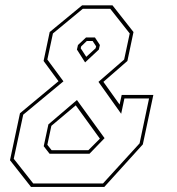

<svg xmlns="http://www.w3.org/2000/svg" viewBox="-20 -720 681 740"><path d="M99.5 0.5 18.5 -102.5 57 -283.5 205.5 -407 148 -485 171.5 -596.5 296.5 -699.5H413.5L494.5 -596.5L471 -485L378.5 -404.5L441 -317L449 -354H571L530.5 -163.5L382 0.5ZM179 -141H320.5L365 -185.5L272 -314L178 -235L162.5 -162ZM171 -127.5 148.5 -156.5 166.5 -240.5 276.5 -334.5 383 -187.5 325 -127.5ZM108 -13H377L518 -167.5L554.5 -340.5H459.5L447 -281.5L359.5 -404.5L458.5 -490.5L480 -591L405 -686H299L184 -591L162.5 -490.5L224.5 -406.5L69.5 -278L33 -108ZM308 -479.5 276.5 -529 280.5 -546.5 311.5 -575.5H346L365 -546.5L361 -529ZM312.5 -501 348.5 -534 350.5 -541.5 337 -562H314.5L293 -541.5L291 -534Z"/></svg>

Font: Tourney Thin Thin
Style: Italic
Weight: 250
Italic angle: -12°
Version: Version 1.015